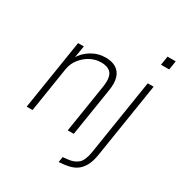

<svg xmlns="http://www.w3.org/2000/svg" viewBox="-201 -826 1087 1158"><g transform="rotate(30 342.5 -246.5)"><path d="M43 0 120 -487H160L144 -392H139Q164 -439 210 -467Q256 -495 309 -495Q353 -495 381.5 -477.5Q410 -460 421.5 -424.5Q433 -389 424 -334L371 0H329L381 -329Q389 -377 382 -404.5Q375 -432 353.5 -444Q332 -456 300 -456Q262 -456 227 -438Q192 -420 166 -387.5Q140 -355 133 -312L84 0ZM618 -624 628 -686H685L675 -624ZM377 193 383 155 420 151Q459 147 485.5 125Q512 103 522 40L605 -487H646L563 38Q557 74 545.5 100.5Q534 127 516 146Q498 165 473.5 175Q449 185 417 189Z"/></g></svg>

Font: Nunito Sans 10pt Condensed ExtraLight
Style: Italic
Weight: 250
Width: 3
Italic angle: -9°
Designer: Vernon Adams
Foundry: Vernon Adams
Version: Version 3.101;gftools[0.9.27]